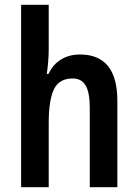

<svg xmlns="http://www.w3.org/2000/svg" viewBox="-20 -780 574 800"><path d="M183 -575Q183 -548 180.5 -519.5Q178 -491 175 -472H182Q201 -512 235 -532.5Q269 -553 313 -553Q469 -553 469 -360V0H354V-332Q354 -394 337 -423.5Q320 -453 283 -453Q226 -453 204.5 -407.5Q183 -362 183 -268V0H68V-760H183Z"/></svg>

Font: Noto Sans Gurmukhi Condensed SemiBold
Style: Regular
Weight: 600
Width: 3
Designer: Jelle Bosma - Monotype Design Team
Foundry: Monotype Imaging Inc.
Version: Version 2.004; ttfautohint (v1.8.4.7-5d5b)